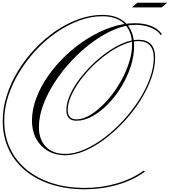

<svg xmlns="http://www.w3.org/2000/svg" viewBox="-40 -1001 1244 1406"><path d="M709 -892Q820 -892 881 -832Q942 -772 942 -662Q942 -589 916.5 -512Q891 -435 848 -364.5Q805 -294 750 -238Q695 -182 636 -149.5Q577 -117 520 -117Q446 -117 446 -195Q446 -245 470.5 -301.5Q495 -358 537.5 -416Q580 -474 634 -526.5Q688 -579 747 -620.5Q806 -662 864.5 -686Q923 -710 974 -710Q1096 -710 1096 -578Q1096 -505 1066.5 -424Q1037 -343 986 -262.5Q935 -182 868.5 -110.5Q802 -39 728.5 16.5Q655 72 580 104Q505 136 437 136Q366 136 311 104Q256 72 225 15Q194 -42 194 -116Q194 -198 225.5 -282Q257 -366 313 -446Q369 -526 442.5 -595.5Q516 -665 600.5 -718Q685 -771 773.5 -801Q862 -831 948 -831Q1018 -831 1069 -810Q1120 -789 1145 -751L1137 -744Q1114 -779 1064 -799Q1014 -819 954 -819Q880 -819 799.5 -785.5Q719 -752 639.5 -694Q560 -636 489 -561Q418 -486 363 -402Q308 -318 276.5 -233Q245 -148 245 -70Q245 21 296 73.5Q347 126 437 126Q504 126 577 94.5Q650 63 723 8Q796 -47 861 -117.5Q926 -188 977 -267Q1028 -346 1057 -426Q1086 -506 1086 -578Q1086 -637 1057.5 -668.5Q1029 -700 974 -700Q925 -700 868 -676.5Q811 -653 752.5 -612Q694 -571 641 -519.5Q588 -468 546.5 -411Q505 -354 480.5 -298.5Q456 -243 456 -195Q456 -127 520 -127Q562 -127 607.5 -151.5Q653 -176 699 -218.5Q745 -261 786 -315.5Q827 -370 858.5 -431.5Q890 -493 908.5 -554.5Q927 -616 927 -671Q927 -772 870 -827Q813 -882 709 -882Q625 -882 539.5 -850.5Q454 -819 373.5 -763.5Q293 -708 224 -634Q155 -560 102.5 -474.5Q50 -389 20.5 -298Q-9 -207 -9 -117Q-9 -6 33 84.5Q75 175 153.5 240Q232 305 341 340Q450 375 583 375Q704 375 816.5 342Q929 309 1011 249L1022 255Q969 295 898.5 324.5Q828 354 747.5 369.5Q667 385 583 385Q447 385 336 349.5Q225 314 145 247.5Q65 181 22.5 89Q-20 -3 -20 -117Q-20 -209 9.5 -302Q39 -395 92 -481.5Q145 -568 215 -642.5Q285 -717 366.5 -773Q448 -829 535.5 -860.5Q623 -892 709 -892ZM926 -947 966 -981H1184L1144 -947Z"/></svg>

Font: Ballet
Style: Regular
Weight: 400
Designer: Maximiliano R. Sproviero
Foundry: Omnibus-Type
Version: Version 1.100